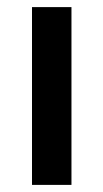

<svg xmlns="http://www.w3.org/2000/svg" viewBox="-20 -520 291 540"><path d="M70 0V-500H181V0Z"/></svg>

Font: Orkney Medium
Style: Regular
Weight: 500
Designer: Samuel Oakes and Alfredo Marco Pradil
Foundry: Alfredo Marco Pradil
Version: 1.0; ttfautohint (v1.5)